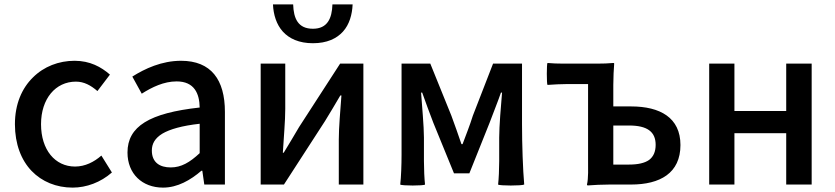

<svg xmlns="http://www.w3.org/2000/svg" viewBox="-20 -841 3805 875"><path d="M124 -62C171 -13 237 14 311 14C374 14 439 -10 490 -55L442 -132C409 -103 368 -82 322 -82C231 -82 167 -158 167 -275C167 -391 233 -469 326 -469C363 -469 394 -452 424 -426L481 -501C441 -536 390 -564 320 -564C248 -564 180 -538 130 -488C80 -439 48 -367 48 -275C48 -184 77 -111 124 -62Z M1005 -248V-331C1005 -478 942 -564 805 -564C717 -564 640 -528 583 -492L626 -414C673 -444 727 -470 785 -470C866 -470 889 -414 890 -351C661 -326 561 -265 561 -146C561 -49 628 14 723 14C789 14 848 -20 898 -63H902L911 0H1005V-165ZM720 -232C754 -252 809 -268 890 -277V-210V-143C845 -101 806 -78 758 -78C709 -78 672 -100 672 -155C672 -186 686 -211 720 -232Z M1636 -275V-551H1530L1343 -262C1324 -229 1293 -178 1273 -145H1269C1273 -215 1280 -288 1280 -345V-551H1168V0H1274L1461 -289C1481 -321 1511 -372 1531 -406H1536C1531 -335 1524 -262 1524 -205V0H1580H1636ZM1543 -697C1572 -729 1585 -774 1587 -821H1495C1493 -757 1472 -710 1406 -710C1338 -710 1318 -757 1316 -821H1224C1226 -774 1240 -729 1269 -697C1298 -665 1343 -644 1406 -644C1470 -644 1514 -665 1543 -697Z M1810 -275V-137C1810 -90 1808 -34 1804 0C1810 6 1912 6 1917 0C1914 -26 1912 -70 1912 -107V-214C1912 -266 1903 -360 1899 -419H1904C1919 -375 1939 -324 1955 -281L2049 -51H2119L2211 -281C2227 -324 2247 -373 2263 -419H2268C2263 -360 2255 -266 2255 -214V-107C2255 -70 2253 -26 2250 0C2255 6 2359 6 2369 0C2363 -68 2359 -182 2359 -275V-551H2293H2227L2135 -314C2121 -269 2104 -227 2088 -184H2083C2069 -227 2053 -269 2037 -314L1941 -551H1810Z M2660 -229V-114C2660 -76 2662 -28 2655 0C2655 2 2655 4 2660 4C2684 2 2724 0 2758 0H2856C2988 0 3081 -52 3081 -180C3081 -305 2988 -356 2856 -356H2775V-454C2775 -487 2777 -527 2779 -551C2779 -552 2779 -554 2775 -554C2757 -552 2725 -551 2700 -551H2625H2550C2525 -551 2493 -552 2475 -554C2471 -551 2471 -458 2475 -454C2505 -456 2535 -458 2567 -458H2660ZM2938 -112C2918 -98 2888 -91 2847 -91H2775V-180V-269H2847C2929 -269 2968 -241 2968 -181C2968 -150 2958 -127 2938 -112Z M3679 -275V-551H3563V-335H3327V-551H3212V0H3327V-234H3445H3563V0H3679Z"/></svg>

Font: GenSekiGothic2 TW M
Style: Regular
Weight: 500
Version: Version 2.100;PS 2.1;hotconv 16.6.51;makeotf.lib2.5.65220 DE